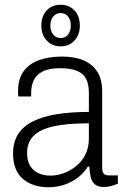

<svg xmlns="http://www.w3.org/2000/svg" viewBox="-20 -776 521 808"><path d="M184 12Q152 12 125 3.5Q98 -5 77.5 -22Q57 -39 46 -66Q35 -93 35 -130Q35 -179 56.5 -212Q78 -245 119 -265.5Q160 -286 219.5 -295.5Q279 -305 354 -305V-385Q354 -419 343.5 -442Q333 -465 306 -477Q279 -489 232 -489Q185 -489 158 -474.5Q131 -460 121 -436Q111 -412 111 -383V-370H57Q56 -375 56 -380Q56 -385 56 -392Q56 -445 80 -477Q104 -509 146 -523.5Q188 -538 241 -538Q294 -538 331.5 -522Q369 -506 389.5 -474Q410 -442 410 -392V-72Q410 -53 416.5 -45.5Q423 -38 435 -38H476V-3Q462 3 447 7Q432 11 417 11Q392 11 379 -0.5Q366 -12 361.5 -32Q357 -52 356 -75H350Q333 -48 307.5 -28.5Q282 -9 250.5 1.5Q219 12 184 12ZM193 -37Q221 -37 249 -47.5Q277 -58 301 -77.5Q325 -97 339.5 -126Q354 -155 354 -192V-257Q261 -257 204 -244Q147 -231 120.5 -203.5Q94 -176 94 -132Q94 -99 107 -78Q120 -57 142 -47Q164 -37 193 -37ZM235 -581Q199 -581 176.5 -605.5Q154 -630 154 -668Q154 -708 176.5 -732Q199 -756 235 -756Q271 -756 293.5 -732Q316 -708 316 -668Q316 -630 293.5 -605.5Q271 -581 235 -581ZM235 -616Q255 -616 266.5 -630.5Q278 -645 278 -669Q278 -692 266.5 -706.5Q255 -721 235 -721Q216 -721 204 -706.5Q192 -692 192 -668Q192 -645 204 -630.5Q216 -616 235 -616Z"/></svg>

Font: Archivo SemiCondensed ExtraLight
Style: Regular
Weight: 250
Width: 4
Designer: Hector Gatti
Foundry: Omnibus-Type
Version: Version 2.001